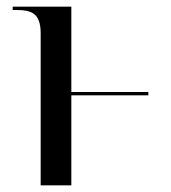

<svg xmlns="http://www.w3.org/2000/svg" viewBox="-20 -556 512 576"><path d="M102 -456V0H194V-270H425V-280H194V-536H18V-526H28C74 -526 102 -517 102 -456Z"/></svg>

Font: Noto Serif Display SemiCondensed
Style: Regular
Weight: 400
Width: 4
Designer: Monotype Design Team
Foundry: Monotype Imaging Inc.
Version: Version 2.009